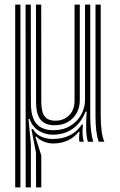

<svg xmlns="http://www.w3.org/2000/svg" viewBox="-20 -620 523 840"><path d="M92.3 200 91.9 -600H114.8L115.2 -168.8Q115.3 -106.8 139.6 -78.6Q163.9 -50.4 213.9 -50.4Q256.5 -50.4 287.4 -69.2Q318.3 -88.1 335.2 -118.3Q352 -148.6 352 -182.7V-600H374.9V-112.4Q374.9 -78.4 378.2 -49.6Q381.5 -20.8 388.1 0H364.3Q357.9 -22.6 357.1 -51.6Q356.4 -80.6 358 -112.3Q358.4 -117.1 358.8 -121.9Q359.2 -126.8 359.4 -131.6H354.2Q335.7 -83.6 298.5 -57Q261.4 -30.3 208.9 -30.7Q177.1 -31 149.1 -48.3Q121.1 -65.7 109.5 -99.8H104.7L115.1 10.2V200ZM137.8 200 137.4 47.9 117.4 -55.2 124.8 -54.9Q136.8 -32.8 159.9 -22.4Q183 -12 210.8 -12Q253.8 -12 285.9 -28.2Q317.9 -44.5 337.8 -75.2H342.9Q340.4 -53.3 341.2 -35.1Q342.1 -16.8 346.3 0H327.7Q325.6 -8.3 326 -19.5Q326.3 -30.7 327.9 -43.5H324.5Q304 -17.5 275.2 -4.9Q246.4 7.7 213.2 7.7Q190.7 7.7 171 -0.7Q151.3 -9.1 139.5 -22.2H134.6L160.6 60.2L160.7 200ZM46.5 200V-600H69.4V200ZM219.3 -72.1Q191.1 -72.1 174.8 -81.8Q158.4 -91.6 150.5 -107.1Q142.5 -122.6 140.2 -140Q137.8 -157.5 137.8 -172.8L137.4 -600H160.3L160.6 -173.9Q160.7 -155.3 164.4 -136.4Q168.2 -117.4 181.4 -104.6Q194.7 -91.9 222.7 -91.9Q246.2 -91.9 265.1 -102.4Q283.9 -112.9 295.1 -132.4Q306.2 -151.9 306.2 -178.8V-600H329.1V-180.9Q329.1 -149.4 315.1 -124.8Q301.2 -100.2 276.5 -86.1Q251.9 -72.1 219.3 -72.1ZM412 0Q397.8 -38.7 397.8 -112.4V-600H420.7V-112.4Q420.7 -75.9 424.7 -46.3Q428.7 -16.8 436.7 0Z"/></svg>

Font: Big Shoulders Inline Text Thin
Style: Regular
Weight: 100
Designer: Patric King
Foundry: XO Type Co
Version: Version 2.002